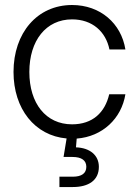

<svg xmlns="http://www.w3.org/2000/svg" viewBox="-20 -546 554 770"><path d="M218.3 204.1H272C335.4 204.1 376.5 177.2 376.5 123C376.5 77.1 341.3 46.9 284.7 44.9L287.6 9.8C391.1 2 467.3 -70.8 482.9 -168H418C400.9 -94.7 351.6 -47.4 269 -47.4C164.1 -47.4 97.7 -131.3 97.7 -257.3C97.7 -383.3 164.6 -468.3 269 -468.3C350.6 -468.3 404.3 -418.9 418.9 -347.7H482.9C466.3 -452.1 382.3 -525.9 269 -525.9C129.4 -525.9 34.2 -414.1 34.2 -257.3C34.2 -109.4 119.6 -2 247.1 9.3L234.9 83.5H271C307.6 83.5 326.2 97.7 326.2 123C326.2 148.9 307.6 162.6 272 162.6H218.3Z"/></svg>

Font: Raveo Display Display Light
Style: Regular
Weight: 300
Designer: Jakub Foglar, Rasmus Andersson (Inter)
Foundry: Jakubfoglar.com
Version: Version 1.100;Glyphs 3.2.3 (3260)